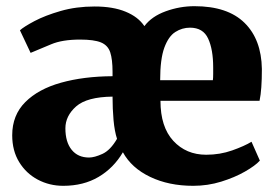

<svg xmlns="http://www.w3.org/2000/svg" viewBox="-20 -590 898 621"><path d="M184.5 11Q140 11 102.2 -9Q64.5 -29 42 -65.8Q19.5 -102.5 19.5 -152.5Q19.5 -217.5 61.8 -259.8Q104 -302 177.2 -322.5Q250.5 -343 344 -343.5V-357.5Q344 -398 336.5 -420.8Q329 -443.5 306.5 -452.8Q284 -462 239 -462Q181.5 -462 145.5 -446.8Q109.5 -431.5 79 -419L44.5 -492Q57 -503.5 91.5 -521.8Q126 -540 176.2 -554.5Q226.5 -569 286 -569Q345.5 -569 386.2 -552.2Q427 -535.5 447 -505.5Q470.5 -537 516 -553.5Q561.5 -570 609 -570Q716 -570 770.8 -516.2Q825.5 -462.5 827 -367Q827 -333 825.2 -308Q823.5 -283 819.5 -264H499Q499 -179.5 540.5 -134.5Q582 -89.5 647 -89.5Q691.5 -89.5 731 -103.5Q770.5 -117.5 793.5 -131.5L820.5 -70.5Q805.5 -54 772.2 -35Q739 -16 695.5 -2.5Q652 11 605 11Q526 11 465.8 -17.8Q405.5 -46.5 377.5 -97.5Q347.5 -46.5 298.8 -17.8Q250 11 184.5 11ZM498 -330.5H668.5Q669.5 -338 669.5 -351Q669.5 -364 669.5 -372Q669.5 -430 653.2 -465.2Q637 -500.5 594.5 -500.5Q569 -500.5 547 -486.5Q525 -472.5 511.5 -435.8Q498 -399 498 -330.5ZM268 -80.5Q285.5 -80.5 311.2 -92.2Q337 -104 358.5 -141Q350.5 -165.5 347.2 -201.8Q344 -238 344 -277.5Q261 -276.5 226.2 -245.8Q191.5 -215 191.5 -175Q191.5 -130.5 211.8 -105.5Q232 -80.5 268 -80.5Z"/></svg>

Font: Merriweather Black
Style: Regular
Weight: 900
Designer: Eben Sorkin
Foundry: Eben Sorkin
Version: Version 2.200;gftools[0.9.31]